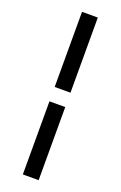

<svg xmlns="http://www.w3.org/2000/svg" viewBox="-155 -696 561 891"><g transform="rotate(20 125.0 -250.5)"><path d="M86 -281V-652H164V-281ZM86 151V-210H164V151Z"/></g></svg>

Font: Inconsolata UltraCondensed ExtraBold
Style: Regular
Weight: 800
Width: 1
Monospace: yes
Designer: Raph Levien, Cyreal, Brenton Simpson
Foundry: Raph Levien, Cyreal, Google
Version: Version 3.001; ttfautohint (v1.8.2.53-6de2)